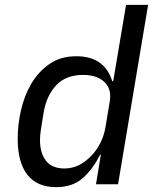

<svg xmlns="http://www.w3.org/2000/svg" viewBox="-20 -760 640 792"><path d="M396 -122H393Q363 -62 321 -25Q279 12 212 12Q133 12 93 -39Q53 -90 53 -188Q53 -245 66.5 -305Q80 -365 109 -414.5Q138 -464 184 -496Q230 -528 295 -528Q411 -528 443 -425H447L500 -740H591L467 0H376ZM246 -65Q309 -65 360 -121Q379 -141 394 -170.5Q409 -200 415 -235L433 -343Q441 -394 410 -422.5Q379 -451 323 -451Q252 -451 212 -408.5Q172 -366 160 -296L149 -227Q145 -204 145 -182Q145 -128 170 -96.5Q195 -65 246 -65Z"/></svg>

Font: IBM Plex Mono Text
Style: Italic
Weight: 450
Italic angle: -9°
Monospace: yes
Designer: Mike Abbink, Paul van der Laan, Pieter van Rosmalen
Foundry: Bold Monday
Version: Version 2.1